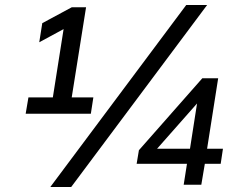

<svg xmlns="http://www.w3.org/2000/svg" viewBox="-20 -734 940 763"><path d="M82 -282 93 -347H190L236 -639L269 -638L136 -566L148 -642L265 -705H322L265 -347H351L341 -282ZM263 9H180L720 -714H803ZM710 0 723 -83H523L532 -137L784 -423H847L803 -143H866L857 -83H794L780 0ZM735 -143 766 -342H780L591 -128L589 -143Z"/></svg>

Font: Mulish ExtraLight Medium
Style: Italic
Weight: 500
Italic angle: -9°
Version: Version 3.603